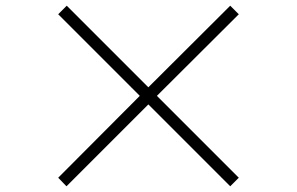

<svg xmlns="http://www.w3.org/2000/svg" viewBox="-20 -709 1040 673"><path d="M787 -56 500 -343 213 -56 184 -86 470 -373 184 -659 214 -689 500 -403 787 -689 817 -659 530 -373 817 -86Z"/></svg>

Font: Noto Sans SC ExtraLight
Style: Regular
Weight: 250
Designer: Ryoko NISHIZUKA 西塚涼子 (kana, bopomofo & ideographs); Paul D. Hunt (Latin, Greek & Cyrillic); Sandoll Communications 산돌커뮤니
Foundry: Adobe
Version: Version 2.004-H2;hotconv 1.0.118;makeotfexe 2.5.65603